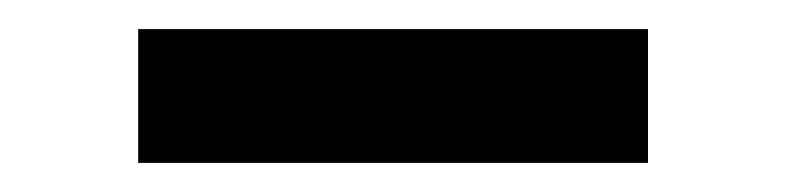

<svg xmlns="http://www.w3.org/2000/svg" viewBox="-20 -727 540 132"><path d="M75 -615V-707H425.5V-615Z"/></svg>

Font: Geologica Roman SemiBold
Style: Regular
Weight: 600
Designer: Sindre Bremnes, Frode Helland
Foundry: Monokrom Skriftforlag AS
Version: Version 1.010;gftools[0.9.28]